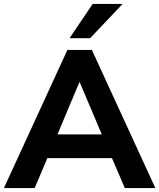

<svg xmlns="http://www.w3.org/2000/svg" viewBox="-30 -960 813 980"><path d="M-10 0 314 -705H439L763 0H607L523 -196L585 -153H168L230 -196L147 0ZM375 -540 247 -235 220 -274H533L506 -235L377 -540ZM325 -765 443 -940H596L430 -765Z"/></svg>

Font: Nunito Sans 12pt ExtraLight 12pt ExtraBold
Style: Regular
Weight: 800
Version: Version 3.101;gftools[0.9.27]